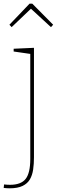

<svg xmlns="http://www.w3.org/2000/svg" viewBox="-42 -784 313 1040"><path d="M21 -637 9 -650 118 -764H133L246 -650L234 -637L121 -741H130ZM10 236Q4 236 -4.5 235.5Q-13 235 -22 234L-20 215Q-11 216 -3 216.5Q5 217 12 217Q72 217 97 185Q122 153 122 77V-499L129 -491L32 -505V-520L142 -525V68Q142 104 137.5 134.5Q133 165 120 187.5Q107 210 80.5 223Q54 236 10 236Z"/></svg>

Font: Bitter Thin Thin
Style: Regular
Weight: 250
Version: Version 2.002